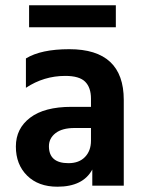

<svg xmlns="http://www.w3.org/2000/svg" viewBox="-20 -702 547 726"><path d="M418 -599H90V-682H418ZM197 4Q125 4 82.5 -38Q40 -80 40 -148Q40 -216 94 -257Q148 -298 250 -298H324V-329Q324 -371 302 -393Q280 -415 227 -415Q146 -415 78 -370V-481Q135 -516 242 -516Q448 -516 448 -324V0H329V-61Q294 4 197 4ZM239 -85Q279 -85 301.5 -108.5Q324 -132 324 -170V-218H262Q215 -218 190 -198.5Q165 -179 165 -149Q165 -85 239 -85Z"/></svg>

Font: Hind Kochi SemiBold
Style: Regular
Weight: 600
Designer: Dhruvi Tolia
Foundry: Indian Type Foundry
Version: Version 0.702;PS 1.0;hotconv 1.0.81;makeotf.lib2.5.63406